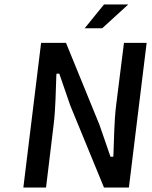

<svg xmlns="http://www.w3.org/2000/svg" viewBox="-20 -840 676 855"><path d="M443 -820 357 -714H435L551 -820ZM185 -5 219 -286C228 -359 228 -438 231 -507L232 -512H244L293 -370L443 -5H554L633 -649H532L497 -370C488 -297 488 -214 485 -147L484 -142H472L423 -284L274 -649H163L84 -5ZM292 -370C292 -370 293 -370 293 -370C293 -370 292 -370 292 -370ZM424 -284C424 -284 423 -284 423 -284C423 -284 424 -284 424 -284Z"/></svg>

Font: Falling Sky
Style: LightObl
Weight: 400
Designer: Paul D. Hunt
Foundry: Adobe Systems Incorporated
Version: Version 1.02